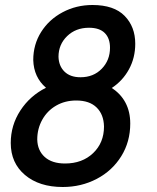

<svg xmlns="http://www.w3.org/2000/svg" viewBox="-20 -734 627 768"><path d="M501 -240Q501 -167 465 -109Q429 -51 367 -18.5Q305 14 231 14Q137 14 80 -34Q23 -82 23 -162Q23 -233 61.5 -292Q100 -351 164 -383Q115 -425 113 -494Q113 -556 144.5 -606Q176 -656 230.5 -685Q285 -714 350 -714Q436 -714 478.5 -670.5Q521 -627 521 -559Q521 -503 496 -457Q471 -411 427 -382Q463 -359 482 -323Q501 -287 501 -240ZM214 -507Q215 -470 238 -447.5Q261 -425 302 -425Q354 -425 387 -459Q420 -493 420 -543Q420 -581 399 -602Q378 -623 336 -623Q283 -623 248.5 -589.5Q214 -556 214 -507ZM396 -228Q395 -276 366.5 -304Q338 -332 285 -332Q240 -332 204.5 -311.5Q169 -291 149 -255Q129 -219 129 -176Q130 -132 159 -106Q188 -80 240 -80Q309 -80 352.5 -121.5Q396 -163 396 -228Z"/></svg>

Font: Cabin Medium
Style: Italic
Weight: 500
Italic angle: -7°
Designer: Pablo Impallari
Foundry: Pablo Impallari. http://www.impallari.com Igino Marini. http://www.ikern.com
Version: Version 2.200